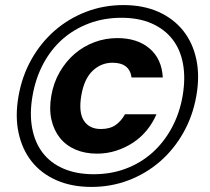

<svg xmlns="http://www.w3.org/2000/svg" viewBox="-20 -728 825 756"><path d="M466 -708Q544 -708 603.5 -681.5Q663 -655 701 -607.5Q739 -560 753 -494.5Q767 -429 753 -350Q739 -271 702 -205.5Q665 -140 610.5 -92.5Q556 -45 487 -18.5Q418 8 340 8Q262 8 202 -18.5Q142 -45 104.5 -92.5Q67 -140 53 -205.5Q39 -271 53 -350Q67 -429 104 -494.5Q141 -560 195.5 -607.5Q250 -655 319 -681.5Q388 -708 466 -708ZM458 -658Q390 -658 331 -636Q272 -614 226.5 -574Q181 -534 150.5 -477Q120 -420 108 -350Q96 -281 106.5 -224Q117 -167 148 -126.5Q179 -86 230 -64Q281 -42 349 -42Q417 -42 475.5 -64Q534 -86 579.5 -126.5Q625 -167 656 -224Q687 -281 699 -350Q711 -420 700.5 -477Q690 -534 658.5 -574Q627 -614 576.5 -636Q526 -658 458 -658ZM442 -578Q521 -578 569 -537Q617 -496 621 -423H498Q490 -481 423 -481Q378 -481 344.5 -449Q311 -417 300 -351Q289 -285 310.5 -252.5Q332 -220 377 -220Q413 -220 435.5 -236Q458 -252 472 -278H596Q581 -243 557.5 -214.5Q534 -186 503.5 -166Q473 -146 437 -134.5Q401 -123 362 -123Q315 -123 277.5 -139Q240 -155 216 -185Q192 -215 182.5 -257Q173 -299 182 -351Q191 -403 215.5 -445Q240 -487 274.5 -516.5Q309 -546 352 -562Q395 -578 442 -578Z"/></svg>

Font: SVN-Poppins SemiBold
Style: Italic
Weight: 600
Italic angle: -10°
Designer: Ninad Kale (Devanagari), Jonny Pinhorn (Latin)
Foundry: Indian Type Foundry
Version: Version 3.002 2017; ttfautohint (v1.8.3)